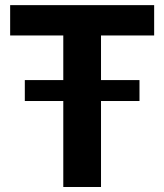

<svg xmlns="http://www.w3.org/2000/svg" viewBox="-20 -746 656 766"><path d="M383 -604.5V-426.5H536.5V-343H383V0H232.5V-343H79V-426.5H232.5V-604.5H20.5V-725.5H595V-604.5Z"/></svg>

Font: LatoLatin Heavy
Style: Regular
Weight: 800
Designer: Lukasz Dziedzic with Adam Twardoch and Botio Nikoltchev
Foundry: tyPoland Lukasz Dziedzic
Version: Version 2.015; 2015-08-06; http://www.latofonts.com/